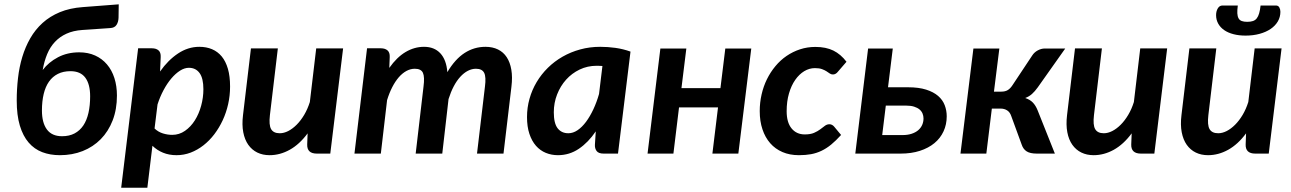

<svg xmlns="http://www.w3.org/2000/svg" viewBox="-20 -708 5953 885"><path d="M359.4 -569.8Q317.4 -566.9 286.4 -552.7Q255.4 -538.6 233.2 -514.9Q210.9 -491.2 197.3 -458.3Q183.6 -425.3 176.8 -385.3Q204.1 -421.4 247.3 -444.1Q290.5 -466.8 345.2 -466.8Q386.2 -466.8 418.5 -452.1Q450.7 -437.5 473.1 -411.1Q495.6 -384.8 507.3 -348.1Q519 -311.5 519 -267.6Q519 -204.1 499.3 -153.1Q479.5 -102.1 444.3 -66.4Q409.2 -30.8 361.1 -11.7Q313 7.3 255.9 7.3Q211.4 7.3 174.8 -6.6Q138.2 -20.5 112.1 -50.8Q85.9 -81.1 71.5 -128.9Q57.1 -176.8 57.1 -244.6Q57.1 -296.9 63 -348.1Q68.8 -399.4 82.8 -445.6Q96.7 -491.7 119.6 -531.7Q142.6 -571.8 176.3 -602.3Q210 -632.8 255.9 -651.9Q301.8 -670.9 361.8 -675.3L527.3 -688L526.4 -626.5Q525.9 -606.9 517.1 -593.3Q508.3 -579.6 487.8 -578.6ZM266.1 -80.1Q299.3 -80.1 323.7 -93Q348.1 -106 364 -129.6Q379.9 -153.3 387.7 -187.5Q395.5 -221.7 395.5 -264.2Q395.5 -319.8 373.3 -349.9Q351.1 -379.9 304.7 -379.9Q271.5 -379.9 246.8 -367.4Q222.2 -355 205.8 -331.8Q189.5 -308.6 181.4 -274.9Q173.3 -241.2 173.3 -198.7Q173.3 -142.1 196.3 -111.1Q219.2 -80.1 266.1 -80.1Z M538.6 157.2 616.7 -485.4H680.2Q699.7 -485.4 710.7 -475.8Q721.7 -466.3 720.7 -445.3L717.8 -378.4Q754.4 -430.7 800.5 -461.4Q846.7 -492.2 898.9 -492.2Q931.2 -492.2 957.3 -481.2Q983.4 -470.2 1002 -447.8Q1020.5 -425.3 1030.5 -390.9Q1040.5 -356.4 1040.5 -309.1Q1040.5 -267.6 1031.7 -228.3Q1022.9 -189 1006.6 -153.8Q990.2 -118.7 967.8 -89.1Q945.3 -59.6 917.7 -38.1Q890.1 -16.6 858.9 -4.6Q827.6 7.3 793.9 7.3Q759.3 7.3 731.4 -4.2Q703.6 -15.6 682.6 -36.1L659.2 157.2ZM850.6 -395.5Q830.6 -395.5 809.8 -382.3Q789.1 -369.1 769.8 -346.4Q750.5 -323.7 733.9 -292.7Q717.3 -261.7 706.1 -226.6L692.4 -115.7Q709.5 -99.6 731 -93Q752.4 -86.4 773.9 -86.4Q806.2 -86.4 832.8 -105Q859.4 -123.5 878.2 -153.3Q897 -183.1 907.2 -220.7Q917.5 -258.3 917.5 -296.9Q917.5 -347.2 899.9 -371.3Q882.3 -395.5 850.6 -395.5Z M1260.7 -484.9 1224.1 -177.2Q1218.8 -131.8 1229.7 -112.8Q1240.7 -93.8 1269.5 -93.8Q1288.6 -93.8 1308.6 -104Q1328.6 -114.3 1347.4 -133.1Q1366.2 -151.9 1382.1 -178.5Q1397.9 -205.1 1408.2 -237.8L1437.5 -484.9H1561.5L1502.4 0H1440.4Q1394.5 0 1396 -42.5L1397.9 -93.3Q1360.4 -42.5 1315.4 -17.6Q1270.5 7.3 1222.7 7.3Q1190.9 7.3 1166 -4.9Q1141.1 -17.1 1124.5 -40.5Q1107.9 -64 1101.3 -98.4Q1094.7 -132.8 1100.1 -177.2L1136.7 -484.9Z M1613.8 0 1671.9 -485.4H1735.4Q1754.9 -485.4 1766.1 -475.8Q1777.3 -466.3 1776.4 -445.3L1774.4 -395Q1809.1 -444.3 1849.6 -468.3Q1890.1 -492.2 1934.6 -492.2Q1981.9 -492.2 2009.8 -462.2Q2037.6 -432.1 2042 -375.5Q2077.6 -435.5 2121.6 -463.9Q2165.5 -492.2 2217.8 -492.2Q2250.5 -492.2 2275.4 -480Q2300.3 -467.8 2315.7 -444.3Q2331.1 -420.9 2336.9 -386.7Q2342.8 -352.5 2337.4 -308.6L2300.8 0H2178.7L2215.3 -308.6Q2221.2 -353.5 2211.7 -372.3Q2202.1 -391.1 2173.8 -391.1Q2154.8 -391.1 2136.5 -381.6Q2118.2 -372.1 2101.6 -354Q2085 -335.9 2071.3 -309.8Q2057.6 -283.7 2047.4 -251V-250.5L2018.6 0H1896L1932.1 -308.6Q1938 -353.5 1929.4 -372.3Q1920.9 -391.1 1892.1 -391.1Q1872.1 -391.1 1853.3 -380.9Q1834.5 -370.6 1818.1 -351.8Q1801.8 -333 1788.1 -306.4Q1774.4 -279.8 1764.2 -246.6L1735.4 0Z M2828.6 0H2762.7Q2738.8 0 2730 -12Q2721.2 -23.9 2722.2 -41L2726.1 -102.5Q2691.9 -51.8 2648.2 -22.2Q2604.5 7.3 2551.8 7.3Q2522 7.3 2495.8 -3.4Q2469.7 -14.2 2450.4 -36.1Q2431.2 -58.1 2420.2 -91.1Q2409.2 -124 2409.2 -168.5Q2409.2 -211.9 2420.7 -252.7Q2432.1 -293.5 2453.6 -329.6Q2475.1 -365.7 2505.4 -395.5Q2535.6 -425.3 2573.2 -446.8Q2610.8 -468.3 2654.5 -480.2Q2698.2 -492.2 2746.6 -492.2Q2781.7 -492.2 2816.9 -487.3Q2852.1 -482.4 2886.2 -470.2ZM2599.6 -93.8Q2621.6 -93.8 2642.3 -107.9Q2663.1 -122.1 2681.4 -146.7Q2699.7 -171.4 2715.1 -204.3Q2730.5 -237.3 2741.2 -274.9L2756.8 -403.8Q2750 -404.3 2743.2 -404.5Q2736.3 -404.8 2730 -404.8Q2688 -404.8 2651.9 -387.5Q2615.7 -370.1 2589.4 -340.8Q2563 -311.5 2547.9 -272.7Q2532.7 -233.9 2532.7 -190.4Q2532.7 -139.2 2550.5 -116.5Q2568.4 -93.8 2599.6 -93.8Z M3442.9 -484.4 3383.3 0H3263.7L3289.6 -212.9H3109.9L3084 0H2964.8L3023.9 -484.4H3143.6L3121.1 -301.8H3300.8L3323.2 -484.4Z M3856.9 -85.9Q3833 -59.6 3811.3 -41.7Q3789.6 -23.9 3766.6 -12.9Q3743.7 -2 3718.5 2.7Q3693.4 7.3 3662.6 7.3Q3620.1 7.3 3586.7 -7.1Q3553.2 -21.5 3530 -48.1Q3506.8 -74.7 3494.4 -112.1Q3481.9 -149.4 3481.9 -195.8Q3481.9 -235.4 3490.5 -272.7Q3499 -310.1 3515.1 -342.8Q3531.2 -375.5 3554.2 -403.1Q3577.1 -430.7 3605.7 -450.2Q3634.3 -469.7 3667.7 -480.7Q3701.2 -491.7 3738.3 -491.7Q3787.1 -491.7 3821.3 -474.9Q3855.5 -458 3881.8 -423.3L3841.8 -377Q3837.9 -371.6 3832 -368.2Q3826.2 -364.7 3819.3 -364.7Q3811 -364.7 3804.4 -369.4Q3797.9 -374 3789.6 -379.4Q3781.2 -384.8 3768.8 -389.4Q3756.3 -394 3736.3 -394Q3710.4 -394 3687 -379.9Q3663.6 -365.7 3645.5 -339.8Q3627.4 -314 3616.7 -277.3Q3606 -240.7 3606 -195.3Q3606 -143.6 3628.7 -116Q3651.4 -88.4 3689.5 -88.4Q3715.8 -88.4 3732.4 -95.7Q3749 -103 3760.7 -111.8Q3772.5 -120.6 3782 -127.9Q3791.5 -135.3 3803.2 -135.3Q3809.6 -135.3 3815.2 -132.3Q3820.8 -129.4 3825.2 -124L3856.9 -85.9Z M4095.2 -484.4 4073.2 -305.7H4166Q4214.8 -305.7 4248.8 -294.9Q4282.7 -284.2 4304 -265.9Q4325.2 -247.6 4334.5 -223.1Q4343.8 -198.7 4343.8 -171.9Q4343.8 -134.3 4329.1 -102.5Q4314.5 -70.8 4286.9 -48.1Q4259.3 -25.4 4220 -12.7Q4180.7 0 4130.9 0H3922.4L3981.4 -484.4ZM4063 -221.2 4046.4 -85.4H4139.6Q4163.6 -85.4 4181.6 -91.3Q4199.7 -97.2 4211.9 -107.4Q4224.1 -117.7 4230.5 -131.8Q4236.8 -146 4236.8 -162.1Q4236.8 -173.8 4232.4 -184.6Q4228 -195.3 4218.5 -203.4Q4209 -211.4 4193.8 -216.3Q4178.7 -221.2 4157.2 -221.2Z M4737.8 -452.1Q4747.1 -466.8 4763.2 -475.6Q4779.3 -484.4 4795.9 -484.4H4890.1L4763.7 -305.7Q4750 -286.6 4736.6 -274.7Q4723.1 -262.7 4705.6 -256.3Q4727.5 -249 4740.7 -235.4Q4753.9 -221.7 4762.7 -199.7L4842.3 0H4759.8Q4728 0 4712.2 -10.3Q4696.3 -20.5 4689.5 -41L4641.1 -173.3Q4635.3 -190.9 4622.3 -199.2Q4609.4 -207.5 4591.8 -207.5H4551.8L4526.4 0H4407.2L4466.8 -484.4H4586.4L4561.5 -285.6H4595.2Q4613.8 -285.6 4625.5 -293Q4637.2 -300.3 4647 -315.4Z M5059.1 -484.9 5022.5 -177.2Q5017.1 -131.8 5028.1 -112.8Q5039.1 -93.8 5067.9 -93.8Q5086.9 -93.8 5106.9 -104Q5127 -114.3 5145.8 -133.1Q5164.6 -151.9 5180.4 -178.5Q5196.3 -205.1 5206.5 -237.8L5235.8 -484.9H5359.9L5300.8 0H5238.8Q5192.9 0 5194.3 -42.5L5196.3 -93.3Q5158.7 -42.5 5113.8 -17.6Q5068.8 7.3 5021 7.3Q4989.3 7.3 4964.4 -4.9Q4939.5 -17.1 4922.9 -40.5Q4906.2 -64 4899.7 -98.4Q4893.1 -132.8 4898.4 -177.2L4935.1 -484.9Z M5586.4 -484.9 5549.8 -177.2Q5544.4 -131.8 5555.4 -112.8Q5566.4 -93.8 5595.2 -93.8Q5614.3 -93.8 5634.3 -104Q5654.3 -114.3 5673.1 -133.1Q5691.9 -151.9 5707.8 -178.5Q5723.6 -205.1 5733.9 -237.8L5763.2 -484.9H5887.2L5828.1 0H5766.1Q5720.2 0 5721.7 -42.5L5723.6 -93.3Q5686 -42.5 5641.1 -17.6Q5596.2 7.3 5548.3 7.3Q5516.6 7.3 5491.7 -4.9Q5466.8 -17.1 5450.2 -40.5Q5433.6 -64 5427 -98.4Q5420.4 -132.8 5425.8 -177.2L5462.4 -484.9ZM5729 -607.4Q5744.6 -607.4 5755.4 -611.1Q5766.1 -614.7 5772.9 -623.5Q5779.8 -632.3 5783.9 -646.7Q5788.1 -661.1 5790.5 -682.6H5861.3Q5872.1 -682.6 5877 -673.6Q5881.8 -664.6 5881.8 -653.8Q5881.8 -629.4 5869.9 -609.1Q5857.9 -588.9 5836.7 -574.5Q5815.4 -560.1 5785.9 -552Q5756.3 -543.9 5721.2 -543.9Q5690.4 -543.9 5665.3 -550.5Q5640.1 -557.1 5622.6 -569.3Q5605 -581.5 5595.2 -599.1Q5585.4 -616.7 5585.4 -638.2Q5585.4 -656.2 5593.3 -669.4Q5601.1 -682.6 5614.7 -682.6H5685.5Q5682.6 -661.1 5683.3 -646.7Q5684.1 -632.3 5689 -623.5Q5693.8 -614.7 5703.6 -611.1Q5713.4 -607.4 5729 -607.4Z"/></svg>

Font: Carlito
Style: Bold Italic
Weight: 700
Italic angle: -7°
Designer: Lukasz Dziedzic
Foundry: tyPoland Lukasz Dziedzic
Version: Version 1.104